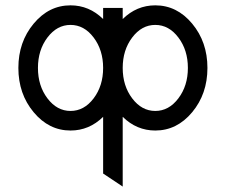

<svg xmlns="http://www.w3.org/2000/svg" viewBox="-20 -479 846 719"><path d="M244.1 -63.5Q294.9 -63.5 330.6 -110.6Q366.2 -157.7 366.2 -224.6Q366.2 -291.5 330.6 -338.6Q294.9 -385.7 244.1 -385.7Q193.4 -385.7 157.7 -338.6Q122.1 -291.5 122.1 -224.6Q122.1 -157.7 157.7 -110.6Q193.4 -63.5 244.1 -63.5ZM561.5 -63.5Q612.3 -63.5 647.9 -110.6Q683.6 -157.7 683.6 -224.6Q683.6 -291.5 647.9 -338.6Q612.3 -385.7 561.5 -385.7Q510.7 -385.7 475.1 -338.6Q439.5 -291.5 439.5 -224.6Q439.5 -157.7 475.1 -110.6Q510.7 -63.5 561.5 -63.5ZM439.5 219.7 366.2 170.9V-41.5Q314 9.8 244.1 9.8Q163.1 9.8 106 -58.8Q48.8 -127.4 48.8 -224.6Q48.8 -321.8 106 -390.4Q163.1 -459 244.1 -459Q314 -459 366.2 -407.7V-449.2H439.5V-407.7Q491.7 -459 561.5 -459Q642.6 -459 699.7 -390.4Q756.8 -321.8 756.8 -224.6Q756.8 -127.4 699.7 -58.8Q642.6 9.8 561.5 9.8Q491.7 9.8 439.5 -41.5Z"/></svg>

Font: Catrinity
Style: Regular
Weight: 400
Designer: Alexander Lange
Foundry: High-Logic / Made with FontCreator
Version: Version 2.090;May 20, 2024;FontCreator 15.0.0.2974 64-bit